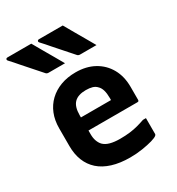

<svg xmlns="http://www.w3.org/2000/svg" viewBox="-193 -933 986 1067"><g transform="rotate(-30 300.0 -399.5)"><path d="M302 -550Q370 -550 420.5 -522Q471 -494 499 -444Q527 -394 527 -327V-244Q527 -241 526 -238.5Q525 -236 522.5 -235Q520 -234 517 -234H287Q270 -234 252.5 -234Q235 -234 218 -234H177L174 -318H396Q396 -322 396 -325Q396 -328 396 -332Q396 -361 390 -381.5Q384 -402 371 -414Q360 -426 343 -431Q326 -436 302 -436Q252 -436 227.5 -411.5Q203 -387 203 -332V-210Q203 -186 209.5 -167.5Q216 -149 228 -136Q244 -120 270.5 -113Q297 -106 332 -106Q368 -106 396 -109.5Q424 -113 448 -119.5Q472 -126 495 -134H514Q514 -109 514 -83.5Q514 -58 514 -32Q514 -30 513 -28Q512 -26 510 -24Q502 -16 474.5 -8Q447 0 408.5 6Q370 12 330 12Q265 12 215.5 -3.5Q166 -19 133.5 -48Q101 -77 84.5 -118.5Q68 -160 68 -212V-326Q68 -377 84.5 -418Q101 -459 132 -488.5Q163 -518 206 -534Q249 -550 302 -550ZM169 -811Q187 -780 205 -748Q223 -716 241.5 -685Q260 -654 277 -623Q252 -623 226 -623Q200 -623 171 -623Q165 -623 160.5 -625.5Q156 -628 154 -631Q125 -665 101 -691Q77 -717 55.5 -742.5Q34 -768 8 -796Q4 -801 6.5 -806Q9 -811 15 -811Q43 -811 67 -811Q91 -811 115.5 -811Q140 -811 169 -811ZM371 -811Q389 -780 407 -748Q425 -716 443.5 -685Q462 -654 479 -623Q454 -623 428 -623Q402 -623 373 -623Q367 -623 362.5 -625.5Q358 -628 356 -631Q327 -665 303 -691Q279 -717 257.5 -742.5Q236 -768 210 -796Q206 -801 208.5 -806Q211 -811 217 -811Q245 -811 269 -811Q293 -811 317.5 -811Q342 -811 371 -811Z"/></g></svg>

Font: Recursive Monospace
Style: Bold
Weight: 700
Version: Version 1.047